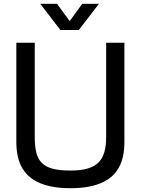

<svg xmlns="http://www.w3.org/2000/svg" viewBox="-20 -977 741 1011"><path d="M351 14C608 14 635 -128 635 -232V-752H539V-257C539 -134 495 -79 351 -79C198 -79 163 -128 163 -257V-752H66V-232C66 -128 94 14 351 14ZM192 -957 298 -819H395L501 -957H413L347 -866L280 -957Z"/></svg>

Font: Hibana 45 SubMedium
Style: Regular
Weight: 500
Width: 6
Designer: pygmalion
Foundry: ybstudio
Version: Version 2021.007;FEAKit 1.0